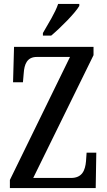

<svg xmlns="http://www.w3.org/2000/svg" viewBox="-20 -951 542 971"><path d="M197 -784V-771H239C289 -813 361 -886 381 -921V-931H274C259 -886 225 -833 197 -784ZM30 0H464L467 -179H418L415 -136C411 -90 396 -51 339 -51H148L453 -672V-714H51L46 -535H96L100 -581C103 -625 116 -663 166 -663H334L30 -41Z"/></svg>

Font: Noto Serif Ethiopic ExtraCondensed Medium
Style: Regular
Weight: 500
Width: 2
Designer: Monotype Design Team
Foundry: Monotype Imaging Inc.
Version: Version 2.102